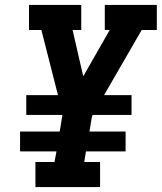

<svg xmlns="http://www.w3.org/2000/svg" viewBox="-20 -755 653 775"><path d="M123 0V-101H200L208 -144H61V-224H221L232 -291H86V-371H214L147 -634H97V-735H308V-634H273L316 -447L423 -634H403V-735H613V-634H552L400 -371H511V-291H354L351 -284L341 -224H487V-144H327L320 -101H384V0Z"/></svg>

Font: Iosevka Slab Extended Oblique
Style: Bold
Weight: 700
Width: 7
Italic angle: -9°
Monospace: yes
Designer: Belleve Invis
Foundry: Belleve Invis
Version: Version 11.1.1; ttfautohint (v1.8.3)